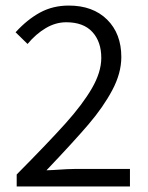

<svg xmlns="http://www.w3.org/2000/svg" viewBox="-20 -670 532 690"><path d="M40 -43Q153 -157 215 -226Q277 -295 310.5 -353Q344 -411 344 -462Q344 -520 312 -555Q280 -590 218 -590Q180 -590 144.5 -569Q109 -548 79 -512L36 -554Q78 -600 124 -625Q170 -650 227 -650Q314 -650 365 -599.5Q416 -549 416 -465Q416 -407 383.5 -346Q351 -285 298 -223Q245 -161 147 -58L171 -59Q227 -63 254 -63H447V0H40Z"/></svg>

Font: Assistant-zap
Style: zap
Weight: 400
Designer: Hebrew By Ben Nathan, Latin by Paul Hunt
Version: Version 2.001